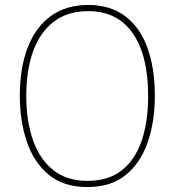

<svg xmlns="http://www.w3.org/2000/svg" viewBox="-20 -745 705 775"><path d="M605 -358Q605 -255 576.5 -171.5Q548 -88 488 -39Q428 10 332 10Q237 10 177 -39.5Q117 -89 88.5 -172.5Q60 -256 60 -359Q60 -471 92 -553.5Q124 -636 185.5 -680.5Q247 -725 336 -725Q425 -725 485 -680Q545 -635 575 -552.5Q605 -470 605 -358ZM86 -359Q86 -256 113.5 -178.5Q141 -101 195.5 -58Q250 -15 333 -15Q417 -15 471 -57Q525 -99 551.5 -176Q578 -253 578 -358Q578 -521 516 -610.5Q454 -700 336 -700Q252 -700 196.5 -657Q141 -614 113.5 -537.5Q86 -461 86 -359Z"/></svg>

Font: Noto Sans Gurmukhi UI SemiCondensed Thin
Style: Regular
Weight: 100
Width: 4
Designer: Jelle Bosma - Monotype Design Team
Foundry: Monotype Imaging Inc.
Version: Version 2.004; ttfautohint (v1.8.4.7-5d5b)